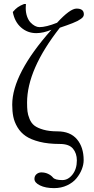

<svg xmlns="http://www.w3.org/2000/svg" viewBox="-20 -718 474 966"><path d="M252 228.5Q209 228.5 181.2 214.8Q153.3 201.2 153.3 182.1Q153.3 167 163.8 158.2Q174.3 149.4 188 149.4Q206.5 149.4 221.9 156.7Q237.3 164.1 246.1 174.8Q256.3 188 293.9 188Q322.8 188 344.7 160.2Q366.7 132.3 366.7 88.9Q366.7 53.7 347.2 30Q327.6 6.3 281.2 6.3Q222.7 6.3 179.2 -4.6Q135.7 -15.6 109.9 -33.2Q84 -50.8 68.1 -77.4Q52.2 -104 46.9 -130.9Q41.5 -157.7 41.5 -191.4Q41.5 -346.2 238.8 -568.4Q197.8 -551.3 162.6 -551.3Q118.7 -551.3 86.2 -579.6Q53.7 -607.9 44.4 -657.7Q58.6 -674.3 70.1 -682.1Q81.5 -689.9 100.6 -697.8H110.4Q109.4 -688.5 109.4 -677.7Q109.4 -654.8 116 -635.7Q122.6 -616.7 133.3 -605.2Q144 -593.8 155.8 -587.6Q167.5 -581.5 178.2 -581.5Q211.9 -581.5 267.1 -603.5Q332.5 -674.8 365.2 -674.8Q401.9 -674.8 401.9 -646Q401.9 -639.6 398.4 -634Q395 -628.4 386.7 -622.8Q378.4 -617.2 369.9 -612.5Q361.3 -607.9 345.2 -601.6Q329.1 -595.2 316.4 -590.8Q303.7 -586.4 281.2 -578.6Q116.2 -368.7 116.2 -201.7Q116.2 -175.3 118.2 -158Q120.1 -140.6 128.7 -119.6Q137.2 -98.6 152.8 -86.4Q168.5 -74.2 197.8 -65.7Q227.1 -57.1 269 -57.1Q333.5 -57.1 367.2 -17.3Q400.9 22.5 400.9 87.9Q400.9 109.9 391.6 133.8Q382.3 157.7 364.7 179.2Q347.2 200.7 317.6 214.6Q288.1 228.5 252 228.5Z"/></svg>

Font: Libertinage
Style: l
Weight: 400
Designer: OSP
Foundry: OSP
Version: Version 1.0; 2008; OFL relea